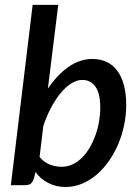

<svg xmlns="http://www.w3.org/2000/svg" viewBox="-20 -760 574 788"><path d="M24.5 0 114 -740H219L176.5 -396Q214 -452 260.5 -485Q307 -518 359 -518Q391 -518 416.8 -506.2Q442.5 -494.5 460.5 -470.8Q478.5 -447 488.2 -411.8Q498 -376.5 498 -329.5Q498 -287 489.2 -245.5Q480.5 -204 464.5 -166.8Q448.5 -129.5 425.8 -97.5Q403 -65.5 375.5 -42.2Q348 -19 316 -5.8Q284 7.5 249.5 7.5Q210 7.5 178.2 -9Q146.5 -25.5 125.5 -54L120 -30.5Q115 -14.5 107.5 -7.2Q100 0 82 0ZM317.5 -432Q295.5 -432 272.5 -417.5Q249.5 -403 228.5 -377.5Q207.5 -352 189 -317Q170.5 -282 157.5 -241.5L142.5 -116Q160.5 -93.5 184.8 -84.5Q209 -75.5 233 -75.5Q257 -75.5 278 -85.5Q299 -95.5 316.8 -113Q334.5 -130.5 348.2 -154.2Q362 -178 371.8 -205Q381.5 -232 386.5 -261.2Q391.5 -290.5 391.5 -319Q391.5 -375.5 372 -403.8Q352.5 -432 317.5 -432Z"/></svg>

Font: Lato Semibold
Style: Italic
Weight: 600
Italic angle: -7°
Designer: Lukasz Dziedzic
Foundry: tyPoland Lukasz Dziedzic
Version: Version 2.006; 2014-01-15